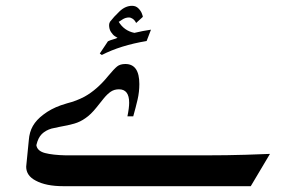

<svg xmlns="http://www.w3.org/2000/svg" viewBox="-20 -640 1008 660"><path d="M908 -111 842 0H198Q138 0 103 -19Q70 -36 70 -67L79 -158Q81 -186 93 -207Q105 -228 129 -246Q155 -266 189 -278L211 -285Q243 -293 271 -308Q314 -332 352 -379Q372 -403 382.5 -411.5Q393 -420 411 -420Q459 -420 459 -351Q459 -324 453 -298Q447 -272 438 -240H418Q424 -269 424 -287Q424 -333 389 -333Q373 -333 361 -325Q349 -317 336 -301Q336 -301 312 -271Q292 -246 274 -234Q256 -221 235 -215Q214 -209 185 -204L157 -198Q137 -192 124 -179.5Q111 -167 105 -141Q108 -121 134.5 -114Q161 -107 206 -106H240H298H689Q760 -106 825 -108Q890 -110 908 -111ZM499 -538 484 -499Q394 -484 330 -451L323 -456L351 -498Q359 -502 368.5 -504.5Q378 -507 384 -510Q382 -511 375 -515.5Q368 -520 361.5 -530Q355 -540 355 -554Q355 -559 358 -565Q371 -582 391 -601Q411 -620 434 -620Q447 -620 455.5 -611.5Q464 -603 467.5 -594Q471 -585 471 -582L448 -561Q443 -571 436 -575.5Q429 -580 424 -580Q411 -580 400 -572.5Q389 -565 388 -565Q407 -534 442 -527Q471 -534 499 -538Z"/></svg>

Font: Katibeh
Style: Regular
Weight: 400
Designer: Arabic design by Kourosh Beigpour, Latin design by Eduardo Tunni, engineering by Lasse Fister
Version: Version 1.0010g